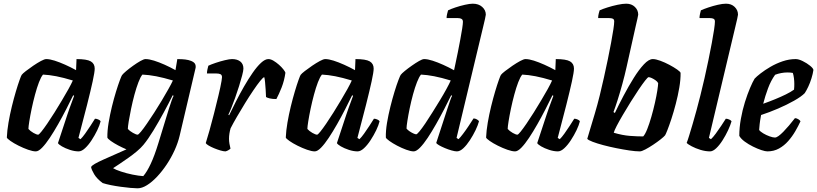

<svg xmlns="http://www.w3.org/2000/svg" viewBox="-20 -820 4426 1040"><path d="M174 0Q157.5 0 132 -9Q106.5 -18 80.5 -31Q54.5 -44 36.8 -56.5Q19 -69 17 -75Q18.5 -112 26 -155.8Q33.5 -199.5 44.2 -243.5Q55 -287.5 66 -324.5Q77 -361.5 85.8 -386Q94.5 -410.5 97.5 -414.5Q102.5 -421.5 120.2 -435.2Q138 -449 160 -464Q182 -479 201.5 -489.5Q221 -500 230.5 -500Q249.5 -500 276 -491.5Q302.5 -483 332.8 -469.5Q363 -456 392 -440L394.5 -500Q450.5 -500 471.8 -487.5Q493 -475 493 -448.5Q493 -430 482 -379.5Q471 -329 451.5 -251.8Q432 -174.5 405 -73L416 -66Q427 -76.5 441 -96Q455 -115.5 469.5 -137.8Q484 -160 494.5 -177Q503.5 -177 513.2 -172.5Q523 -168 525 -163Q520 -142 506.8 -114.5Q493.5 -87 476.2 -60.5Q459 -34 440.5 -17Q422 0 406 0Q384 0 358.8 -8.2Q333.5 -16.5 315.2 -27.2Q297 -38 294 -45L345.5 -201Q352 -220 357.5 -235.8Q363 -251.5 369 -267Q375 -282.5 381.5 -301L376.5 -304Q360 -270 339 -229Q318 -188 295 -147.5Q272 -107 249.8 -73.5Q227.5 -40 208 -20Q188.5 0 174 0ZM186.5 -90.5Q191 -90.5 204.2 -107Q217.5 -123.5 236 -150.5Q254.5 -177.5 275 -210.2Q295.5 -243 315.2 -276Q335 -309 350.8 -337.5Q366.5 -366 374.5 -384Q323.5 -399.5 284.8 -407Q246 -414.5 213 -416Q202.5 -404 191.2 -374.8Q180 -345.5 169.8 -307.5Q159.5 -269.5 151.5 -231.2Q143.5 -193 138.8 -163.2Q134 -133.5 134 -121.5Q144 -110 161 -100.2Q178 -90.5 186.5 -90.5Z M725 200Q711 200 686.8 197.8Q662.5 195.5 634.5 191.8Q606.5 188 580.5 182.8Q554.5 177.5 536 171.5Q504.5 148 490 123.5Q475.5 99 473.5 85Q475.5 78 494.2 67.2Q513 56.5 541.5 43.8Q570 31 602.5 16.8Q635 2.5 665 -11Q643.5 -20 620.2 -32.2Q597 -44.5 580.2 -56.5Q563.5 -68.5 561.5 -75Q561 -111 568.2 -154.8Q575.5 -198.5 586.2 -242.5Q597 -286.5 608.5 -323.8Q620 -361 629 -385Q638 -409 641 -413Q647 -421 663.5 -435Q680 -449 701 -464Q722 -479 740.5 -489.5Q759 -500 768.5 -500Q787.5 -500 814.5 -491.5Q841.5 -483 871.8 -469.5Q902 -456 930.5 -440L940.5 -500Q950 -500 966.5 -499.2Q983 -498.5 1000 -494.8Q1017 -491 1028.5 -482.8Q1040 -474.5 1040 -459.5Q1040 -457.5 1039.8 -454.2Q1039.5 -451 1038.5 -448L953 -84.5Q944 -46.5 925.8 -6.2Q907.5 34 883 70.8Q858.5 107.5 831 136.8Q803.5 166 776.2 183Q749 200 725 200ZM756 134Q776 111 796.5 67.2Q817 23.5 838 -45L895.5 -233Q903.5 -257.5 910 -276.2Q916.5 -295 920.5 -301L915.5 -304Q894.5 -261.5 867 -210.8Q839.5 -160 811.2 -113.5Q783 -67 757 -35.5Q743 -18.5 721.2 -0.2Q699.5 18 675 35.2Q650.5 52.5 628.8 67Q607 81.5 592.5 91Q606 99.5 635.5 109.2Q665 119 698.2 125.8Q731.5 132.5 756 134ZM725.5 -90.5Q730 -90.5 743.5 -106.8Q757 -123 775.5 -150Q794 -177 815 -209.2Q836 -241.5 855.8 -274.8Q875.5 -308 891.8 -336.8Q908 -365.5 916.5 -384Q866.5 -399 826.2 -406.8Q786 -414.5 751.5 -416Q741 -404 729.8 -374.5Q718.5 -345 708.2 -307Q698 -269 690 -230.5Q682 -192 677.2 -162.5Q672.5 -133 672.5 -121.5Q682 -110.5 699.8 -100.5Q717.5 -90.5 725.5 -90.5Z M1201.5 0Q1191 0 1174 -5Q1157 -10 1139.5 -17.2Q1122 -24.5 1109.2 -32.2Q1096.5 -40 1094.5 -45Q1103 -71 1114.8 -113.5Q1126.5 -156 1139.5 -206.2Q1152.5 -256.5 1163.5 -303.5Q1169 -326 1173.2 -346.2Q1177.5 -366.5 1180 -381.5Q1182.5 -396.5 1182.5 -402Q1182.5 -413.5 1174.8 -417.8Q1167 -422 1152 -422H1101Q1101 -432.5 1103.8 -444.8Q1106.5 -457 1108.5 -464Q1123 -471 1148.2 -479.5Q1173.5 -488 1198.5 -494Q1223.5 -500 1237 -500Q1265 -500 1281.8 -486.8Q1298.5 -473.5 1298.5 -448.5Q1298.5 -437.5 1291.8 -411.8Q1285 -386 1275 -353.8Q1265 -321.5 1253.5 -289.5Q1242 -257.5 1232 -232.8Q1222 -208 1217 -199L1221 -195.5Q1237.5 -230 1258.2 -270.8Q1279 -311.5 1302.2 -352Q1325.5 -392.5 1348.8 -426Q1372 -459.5 1394 -479.8Q1416 -500 1433.5 -500Q1446.5 -500 1461.5 -491Q1476.5 -482 1490.8 -469.5Q1505 -457 1514.8 -444.5Q1524.5 -432 1526 -426Q1520 -383 1505.5 -346.2Q1491 -309.5 1477 -283.5Q1455 -283.5 1441 -287Q1427 -290.5 1421 -294.5Q1420.5 -313 1419 -334.2Q1417.5 -355.5 1415.8 -374.5Q1414 -393.5 1411.5 -402Q1405.5 -401.5 1389.5 -381.8Q1373.5 -362 1352 -330.2Q1330.5 -298.5 1307.5 -261.2Q1284.5 -224 1263.8 -188.2Q1243 -152.5 1229 -125Q1225 -111.5 1222.8 -97.2Q1220.5 -83 1220.5 -68.5Q1220.5 -55 1222.8 -41.5Q1225 -28 1228.5 -15Q1224.5 -11 1217 -6.5Q1209.5 -2 1201.5 0Z M1685 0Q1668.5 0 1643 -9Q1617.5 -18 1591.5 -31Q1565.5 -44 1547.8 -56.5Q1530 -69 1528 -75Q1529.5 -112 1537 -155.8Q1544.5 -199.5 1555.2 -243.5Q1566 -287.5 1577 -324.5Q1588 -361.5 1596.8 -386Q1605.5 -410.5 1608.5 -414.5Q1613.5 -421.5 1631.2 -435.2Q1649 -449 1671 -464Q1693 -479 1712.5 -489.5Q1732 -500 1741.5 -500Q1760.5 -500 1787 -491.5Q1813.5 -483 1843.8 -469.5Q1874 -456 1903 -440L1905.5 -500Q1961.5 -500 1982.8 -487.5Q2004 -475 2004 -448.5Q2004 -430 1993 -379.5Q1982 -329 1962.5 -251.8Q1943 -174.5 1916 -73L1927 -66Q1938 -76.5 1952 -96Q1966 -115.5 1980.5 -137.8Q1995 -160 2005.5 -177Q2014.5 -177 2024.2 -172.5Q2034 -168 2036 -163Q2031 -142 2017.8 -114.5Q2004.5 -87 1987.2 -60.5Q1970 -34 1951.5 -17Q1933 0 1917 0Q1895 0 1869.8 -8.2Q1844.5 -16.5 1826.2 -27.2Q1808 -38 1805 -45L1856.5 -201Q1863 -220 1868.5 -235.8Q1874 -251.5 1880 -267Q1886 -282.5 1892.5 -301L1887.5 -304Q1871 -270 1850 -229Q1829 -188 1806 -147.5Q1783 -107 1760.8 -73.5Q1738.5 -40 1719 -20Q1699.5 0 1685 0ZM1697.5 -90.5Q1702 -90.5 1715.2 -107Q1728.5 -123.5 1747 -150.5Q1765.5 -177.5 1786 -210.2Q1806.5 -243 1826.2 -276Q1846 -309 1861.8 -337.5Q1877.5 -366 1885.5 -384Q1834.5 -399.5 1795.8 -407Q1757 -414.5 1724 -416Q1713.5 -404 1702.2 -374.8Q1691 -345.5 1680.8 -307.5Q1670.5 -269.5 1662.5 -231.2Q1654.5 -193 1649.8 -163.2Q1645 -133.5 1645 -121.5Q1655 -110 1672 -100.2Q1689 -90.5 1697.5 -90.5Z M2221 0Q2205 0 2180.5 -9Q2156 -18 2131.2 -31Q2106.5 -44 2089.2 -56.5Q2072 -69 2070 -75Q2069 -110.5 2076.2 -154Q2083.5 -197.5 2094.5 -241.8Q2105.5 -286 2117 -323.5Q2128.5 -361 2138 -385.8Q2147.5 -410.5 2150.5 -414.5Q2156 -422 2172.8 -435.8Q2189.5 -449.5 2210.5 -464.2Q2231.5 -479 2249.8 -489.5Q2268 -500 2277.5 -500Q2296.5 -500 2323.5 -491.2Q2350.5 -482.5 2380.5 -469Q2410.5 -455.5 2439.5 -439.5Q2441.5 -449.5 2447.2 -475.8Q2453 -502 2459.8 -536.2Q2466.5 -570.5 2473 -604.5Q2479.5 -638.5 2483.5 -665Q2487.5 -691.5 2487.5 -701.5Q2487.5 -713 2480.2 -717.5Q2473 -722 2460.5 -722H2399Q2399 -733 2402 -744.8Q2405 -756.5 2407 -764Q2421 -771 2446.2 -779.5Q2471.5 -788 2498 -794Q2524.5 -800 2541 -800Q2572.5 -800 2592 -782.5Q2611.5 -765 2611.5 -740.5Q2611.5 -737 2607.2 -717.8Q2603 -698.5 2597.5 -676.5L2453 -73L2463.5 -66Q2473.5 -75.5 2488.2 -95Q2503 -114.5 2518.5 -137.8Q2534 -161 2545 -178.5Q2554 -178.5 2563.2 -173.2Q2572.5 -168 2574.5 -163Q2569 -142 2555.8 -114.5Q2542.5 -87 2525.2 -60.5Q2508 -34 2489.8 -17Q2471.5 0 2455 0Q2444.5 0 2426.5 -5Q2408.5 -10 2390 -17.8Q2371.5 -25.5 2358.2 -33.2Q2345 -41 2343 -46L2404 -233Q2412 -256.5 2418.5 -275.8Q2425 -295 2429 -301L2424 -304Q2407.5 -270 2386.2 -229Q2365 -188 2342 -147.5Q2319 -107 2296.8 -73.5Q2274.5 -40 2254.8 -20Q2235 0 2221 0ZM2234.5 -92.5Q2239 -92.5 2252.2 -108.5Q2265.5 -124.5 2283.8 -151.5Q2302 -178.5 2322.2 -211Q2342.5 -243.5 2362.5 -276.2Q2382.5 -309 2398 -337.5Q2413.5 -366 2421.5 -384Q2370.5 -399.5 2331.8 -407Q2293 -414.5 2260.5 -416Q2250 -404 2238.8 -375.2Q2227.5 -346.5 2217.2 -308.8Q2207 -271 2199.2 -233.5Q2191.5 -196 2186.8 -166Q2182 -136 2182 -123.5Q2188 -116 2198.2 -109Q2208.5 -102 2219 -97.2Q2229.5 -92.5 2234.5 -92.5Z M2770 0Q2753.5 0 2728 -9Q2702.5 -18 2676.5 -31Q2650.5 -44 2632.8 -56.5Q2615 -69 2613 -75Q2614.5 -112 2622 -155.8Q2629.5 -199.5 2640.2 -243.5Q2651 -287.5 2662 -324.5Q2673 -361.5 2681.8 -386Q2690.5 -410.5 2693.5 -414.5Q2698.5 -421.5 2716.2 -435.2Q2734 -449 2756 -464Q2778 -479 2797.5 -489.5Q2817 -500 2826.5 -500Q2845.5 -500 2872 -491.5Q2898.5 -483 2928.8 -469.5Q2959 -456 2988 -440L2990.5 -500Q3046.5 -500 3067.8 -487.5Q3089 -475 3089 -448.5Q3089 -430 3078 -379.5Q3067 -329 3047.5 -251.8Q3028 -174.5 3001 -73L3012 -66Q3023 -76.5 3037 -96Q3051 -115.5 3065.5 -137.8Q3080 -160 3090.5 -177Q3099.5 -177 3109.2 -172.5Q3119 -168 3121 -163Q3116 -142 3102.8 -114.5Q3089.5 -87 3072.2 -60.5Q3055 -34 3036.5 -17Q3018 0 3002 0Q2980 0 2954.8 -8.2Q2929.5 -16.5 2911.2 -27.2Q2893 -38 2890 -45L2941.5 -201Q2948 -220 2953.5 -235.8Q2959 -251.5 2965 -267Q2971 -282.5 2977.5 -301L2972.5 -304Q2956 -270 2935 -229Q2914 -188 2891 -147.5Q2868 -107 2845.8 -73.5Q2823.5 -40 2804 -20Q2784.5 0 2770 0ZM2782.5 -90.5Q2787 -90.5 2800.2 -107Q2813.5 -123.5 2832 -150.5Q2850.5 -177.5 2871 -210.2Q2891.5 -243 2911.2 -276Q2931 -309 2946.8 -337.5Q2962.5 -366 2970.5 -384Q2919.5 -399.5 2880.8 -407Q2842 -414.5 2809 -416Q2798.5 -404 2787.2 -374.8Q2776 -345.5 2765.8 -307.5Q2755.5 -269.5 2747.5 -231.2Q2739.5 -193 2734.8 -163.2Q2730 -133.5 2730 -121.5Q2740 -110 2757 -100.2Q2774 -90.5 2782.5 -90.5Z M3446 0Q3423 0 3389.2 -5Q3355.5 -10 3318.2 -17.5Q3281 -25 3247.2 -34Q3213.5 -43 3190 -52Q3166.5 -61 3161 -68Q3165 -82 3176.2 -119Q3187.5 -156 3202 -205Q3216.5 -254 3228.5 -302.5Q3240 -349 3251.2 -399.8Q3262.5 -450.5 3272.5 -499Q3282.5 -547.5 3290.2 -589.2Q3298 -631 3302.5 -661Q3307 -691 3307 -703.5Q3307 -715 3299.8 -718.5Q3292.5 -722 3280 -722H3220Q3220 -734.5 3223 -746Q3226 -757.5 3228 -764Q3243 -771 3269.8 -779.5Q3296.5 -788 3324.8 -794Q3353 -800 3372 -800Q3401 -800 3419 -782.5Q3437 -765 3437 -740.5Q3437 -736.5 3433 -720Q3429 -703.5 3423 -676.5L3374.5 -459.5Q3364 -412 3351 -365Q3338 -318 3325.5 -278.5Q3313 -239 3303 -213L3310.5 -208Q3331.5 -252 3358 -302.2Q3384.5 -352.5 3412.8 -397.8Q3441 -443 3467.8 -471.5Q3494.5 -500 3516 -500Q3532 -500 3556.5 -491Q3581 -482 3605.5 -469Q3630 -456 3647.8 -443.5Q3665.5 -431 3666.5 -425Q3667 -389 3659.5 -345.2Q3652 -301.5 3640.5 -257.5Q3629 -213.5 3616.8 -176.2Q3604.5 -139 3595 -115Q3585.5 -91 3582.5 -87Q3576.5 -79.5 3558.5 -65.2Q3540.5 -51 3518 -36Q3495.5 -21 3475.5 -10.5Q3455.5 0 3446 0ZM3464 -81Q3474.5 -92 3486 -121Q3497.5 -150 3508.2 -187.5Q3519 -225 3527.5 -262.8Q3536 -300.5 3540.5 -329.5Q3545 -358.5 3545 -370Q3540.5 -378.5 3530 -385.8Q3519.5 -393 3509.5 -397.5Q3499.5 -402 3493 -402Q3489 -402 3474.2 -383.2Q3459.5 -364.5 3439 -334Q3418.5 -303.5 3396.2 -267.8Q3374 -232 3354 -198Q3334 -164 3320.5 -138Q3307 -112 3304.5 -101Q3352 -87 3391.5 -84Q3431 -81 3464 -81Z M3826 0Q3801.5 0 3774.5 -8.2Q3747.5 -16.5 3726.8 -27.5Q3706 -38.5 3699.5 -46Q3705 -59.5 3713.2 -86.5Q3721.5 -113.5 3732 -149Q3742.5 -184.5 3753.2 -224.2Q3764 -264 3773.5 -302Q3785 -347 3796.2 -396.8Q3807.5 -446.5 3817.5 -495.2Q3827.5 -544 3835.5 -586.5Q3843.5 -629 3848 -659.8Q3852.5 -690.5 3852.5 -703Q3852.5 -714.5 3845.2 -718.2Q3838 -722 3825.5 -722H3769Q3769 -733 3771.8 -745.2Q3774.5 -757.5 3776.5 -764Q3791.5 -771 3816.8 -779.5Q3842 -788 3868 -794Q3894 -800 3912.5 -800Q3941.5 -800 3959.5 -782.5Q3977.5 -765 3977.5 -740.5Q3977.5 -737.5 3973.2 -718Q3969 -698.5 3963.5 -676.5L3820 -73L3831 -66Q3842 -76 3856.8 -96Q3871.5 -116 3886.5 -138.5Q3901.5 -161 3911.5 -177Q3920.5 -177 3930.2 -172.5Q3940 -168 3942.5 -163Q3936.5 -142 3923.8 -114.5Q3911 -87 3894.2 -60.5Q3877.5 -34 3859.5 -17Q3841.5 0 3826 0Z M4136.5 0Q4125.5 0 4104.2 -7Q4083 -14 4058.8 -26Q4034.5 -38 4014 -53Q3993.5 -68 3984.5 -84Q3984.5 -128.5 3993 -176Q4001.5 -223.5 4015 -266.8Q4028.5 -310 4042.8 -343.5Q4057 -377 4067.5 -394Q4077.5 -405 4100 -422.5Q4122.5 -440 4153.2 -458Q4184 -476 4219.2 -488Q4254.5 -500 4290 -500Q4306 -500 4328.2 -489Q4350.5 -478 4367.8 -464Q4385 -450 4386 -441Q4383 -420 4375.5 -395.8Q4368 -371.5 4358 -350.2Q4348 -329 4339 -315.5Q4321 -297 4281.8 -274.8Q4242.5 -252.5 4194.8 -232Q4147 -211.5 4102.5 -197Q4096.5 -164 4094.8 -147.8Q4093 -131.5 4092 -116Q4098.5 -107 4114.5 -97.5Q4130.5 -88 4148.5 -81.5Q4166.5 -75 4177.5 -75Q4185.5 -75 4197 -83.2Q4208.5 -91.5 4223 -106.2Q4237.5 -121 4253.5 -139.8Q4269.5 -158.5 4286 -180Q4295 -180 4304.5 -174Q4314 -168 4316 -163Q4304.5 -138 4288 -109.5Q4271.5 -81 4249.5 -56Q4227.5 -31 4199.5 -15.5Q4171.5 0 4136.5 0ZM4114 -258Q4148 -270 4179 -282.8Q4210 -295.5 4236.5 -308.5Q4263 -321.5 4281 -334.5Q4282 -342.5 4282.2 -350Q4282.5 -357.5 4282.5 -365Q4282.5 -381 4280.5 -396.8Q4278.5 -412.5 4274.5 -425Q4267 -426.5 4259.8 -427Q4252.5 -427.5 4244.5 -427.5Q4228 -427.5 4211 -424.2Q4194 -421 4178.5 -415Q4155.5 -383 4140 -341.2Q4124.5 -299.5 4114 -258Z"/></svg>

Font: Texturina Medium
Style: Italic
Weight: 500
Italic angle: -11°
Designer: Guillermo Torres Carreño
Foundry: Omnibus-Type
Version: Version 1.002